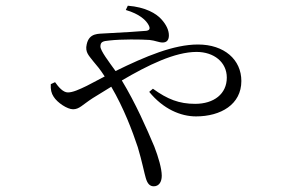

<svg xmlns="http://www.w3.org/2000/svg" viewBox="-20 -586 1040 673"><path d="M173 -298 158 -291C157 -272 160 -259 168 -247C181 -226 216 -203 236 -203C258 -203 268 -218 305 -242L370 -282C414 -207 444 -127 463 -70C478 -20 486 22 491 38C497 59 506 67 519 67C537 67 547 52 547 30C547 5 535 -36 521 -72C494 -136 456 -223 407 -304C499 -358 593 -404 669 -404C730 -404 775 -368 775 -314C775 -257 730 -222 664 -222C608 -222 567 -238 516 -275L503 -264C552 -204 613 -178 667 -178C754 -178 826 -220 826 -302C826 -377 766 -430 674 -430C589 -430 491 -389 385 -337C362 -369 332 -408 332 -423C332 -439 340 -442 363 -444C406 -449 475 -448 504 -446C524 -444 537 -437 550 -437C564 -437 572 -445 572 -462C572 -481 562 -500 547 -517C528 -539 490 -561 428 -566L421 -551C469 -537 493 -515 502 -496C507 -485 504 -480 493 -478C471 -476 410 -472 349 -469C327 -467 293 -472 284 -431C277 -402 293 -390 307 -371C319 -357 331 -343 347 -318L284 -285C257 -272 235 -262 218 -262C201 -262 185 -281 173 -298Z"/></svg>

Font: Noto Serif CJK TC Light
Style: Regular
Weight: 300
Designer: Ryoko NISHIZUKA 西塚涼子 (kana & ideographs); Frank Grießhammer (Latin, Greek & Cyrillic); Wenlong ZHANG 张文龙 (bopomofo); San
Foundry: Adobe
Version: Version 2.001;hotconv 1.1.0;makeotfexe 2.6.0